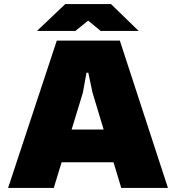

<svg xmlns="http://www.w3.org/2000/svg" viewBox="-20 -930 871 950"><path d="M20 0 261 -729H573L811 0H580L438 -471L417 -570H408L390 -471L246 0ZM269 -127 318 -289H509L558 -127ZM163 -777 303 -910H529L666 -777H478L416 -828L353 -777Z"/></svg>

Font: Hubot Sans Condensed ExtraLight Black
Style: Regular
Weight: 900
Version: Version 2.000